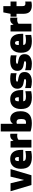

<svg xmlns="http://www.w3.org/2000/svg" viewBox="2072 -2926 859 5054"><g transform="rotate(-90 2501.0 -398.5)"><path d="M157.5 0 -5.5 -550H204L291.5 -193L379 -550H578L415 0Z M893 11Q729.5 11 657.2 -57.5Q585 -126 585 -277Q585 -409 651.2 -484Q717.5 -559 844.5 -559Q963.5 -559 1023.5 -483Q1083.5 -407 1083.5 -270.5V-216.5H788.5Q792.5 -175.5 819.8 -160Q847 -144.5 921 -144.5Q952.5 -144.5 986.5 -148.8Q1020.5 -153 1053.5 -160V-6.5Q970 11 893 11ZM842.5 -432Q814.5 -432 801.5 -411.5Q788.5 -391 788 -332H895.5Q895 -391 882.5 -411.5Q870 -432 842.5 -432Z M1145.5 0V-550H1311L1326.5 -477H1335Q1353 -522 1386.8 -540.5Q1420.5 -559 1464.5 -559Q1476 -559 1487.5 -557.8Q1499 -556.5 1508 -555V-370Q1494.5 -373 1479.2 -374Q1464 -375 1451.5 -375Q1420 -375 1391.5 -365.2Q1363 -355.5 1348 -339V0Z M1788.5 10Q1733.5 10 1675.2 1.8Q1617 -6.5 1568 -23.5V-808H1770.5V-496.5H1780Q1820 -559 1902.5 -559Q1955.5 -559 2000.8 -529.8Q2046 -500.5 2073.5 -439.8Q2101 -379 2101 -285Q2101 -143 2025.8 -66Q1950.5 11 1788.5 10ZM1805.5 -142Q1850.5 -142 1873.2 -168.8Q1896 -195.5 1896 -268Q1896 -342.5 1875.2 -367.2Q1854.5 -392 1816.5 -392Q1790 -392 1770.5 -383V-146Q1787.5 -142 1805.5 -142Z M2467 11Q2303.5 11 2231.2 -57.5Q2159 -126 2159 -277Q2159 -409 2225.2 -484Q2291.5 -559 2418.5 -559Q2537.5 -559 2597.5 -483Q2657.5 -407 2657.5 -270.5V-216.5H2362.5Q2366.5 -175.5 2393.8 -160Q2421 -144.5 2495 -144.5Q2526.5 -144.5 2560.5 -148.8Q2594.5 -153 2627.5 -160V-6.5Q2544 11 2467 11ZM2416.5 -432Q2388.5 -432 2375.5 -411.5Q2362.5 -391 2362 -332H2469.5Q2469 -391 2456.5 -411.5Q2444 -432 2416.5 -432Z M2884 11Q2837.5 11 2793.8 5Q2750 -1 2711 -14V-165.5Q2747 -153.5 2790.5 -147Q2834 -140.5 2880 -140.5Q2919.5 -140.5 2933.5 -148.8Q2947.5 -157 2947.5 -170.5Q2947.5 -187 2923 -192.5L2833.5 -210.5Q2764.5 -223.5 2728.8 -263.5Q2693 -303.5 2693 -374Q2693 -458.5 2759 -508.8Q2825 -559 2958 -559Q2998 -559 3035 -554.5Q3072 -550 3101.5 -542.5V-391Q3072 -399 3037.8 -403.5Q3003.5 -408 2967 -408Q2911.5 -408 2894.8 -397.8Q2878 -387.5 2878 -376Q2878 -361 2904 -356L2993.5 -338Q3058.5 -324.5 3095.5 -287.8Q3132.5 -251 3132.5 -176Q3132.5 -89 3066 -39Q2999.5 11 2884 11Z M3354.5 11Q3308 11 3264.2 5Q3220.5 -1 3181.5 -14V-165.5Q3217.5 -153.5 3261 -147Q3304.5 -140.5 3350.5 -140.5Q3390 -140.5 3404 -148.8Q3418 -157 3418 -170.5Q3418 -187 3393.5 -192.5L3304 -210.5Q3235 -223.5 3199.2 -263.5Q3163.5 -303.5 3163.5 -374Q3163.5 -458.5 3229.5 -508.8Q3295.5 -559 3428.5 -559Q3468.5 -559 3505.5 -554.5Q3542.5 -550 3572 -542.5V-391Q3542.5 -399 3508.2 -403.5Q3474 -408 3437.5 -408Q3382 -408 3365.2 -397.8Q3348.5 -387.5 3348.5 -376Q3348.5 -361 3374.5 -356L3464 -338Q3529 -324.5 3566 -287.8Q3603 -251 3603 -176Q3603 -89 3536.5 -39Q3470 11 3354.5 11Z M3948 11Q3784.5 11 3712.2 -57.5Q3640 -126 3640 -277Q3640 -409 3706.2 -484Q3772.5 -559 3899.5 -559Q4018.5 -559 4078.5 -483Q4138.5 -407 4138.5 -270.5V-216.5H3843.5Q3847.5 -175.5 3874.8 -160Q3902 -144.5 3976 -144.5Q4007.5 -144.5 4041.5 -148.8Q4075.5 -153 4108.5 -160V-6.5Q4025 11 3948 11ZM3897.5 -432Q3869.5 -432 3856.5 -411.5Q3843.5 -391 3843 -332H3950.5Q3950 -391 3937.5 -411.5Q3925 -432 3897.5 -432Z M4200.5 0V-550H4366L4381.5 -477H4390Q4408 -522 4441.8 -540.5Q4475.5 -559 4519.5 -559Q4531 -559 4542.5 -557.8Q4554 -556.5 4563 -555V-370Q4549.5 -373 4534.2 -374Q4519 -375 4506.5 -375Q4475 -375 4446.5 -365.2Q4418 -355.5 4403 -339V0Z M4882 10Q4777 10 4721 -42.8Q4665 -95.5 4665 -213V-392.5H4590V-550H4665L4702.5 -740H4867.5V-550H4988.5V-392.5H4867.5V-240.5Q4867.5 -193 4883 -175.8Q4898.5 -158.5 4939 -158.5Q4950 -158.5 4961.8 -159.5Q4973.5 -160.5 4988.5 -163V-2.5Q4967 3 4938.2 6.5Q4909.5 10 4882 10Z"/></g></svg>

Font: Encode Sans SmCnd Black
Style: Regular
Weight: 900
Width: 4
Designer: Multiple Designers
Foundry: Impallari Type
Version: Version 3.002; ttfautohint (v1.8.3) -l 8 -r 50 -G 200 -x 14 